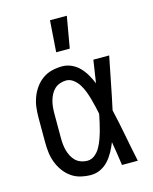

<svg xmlns="http://www.w3.org/2000/svg" viewBox="-115 -831 729 915"><g transform="rotate(-15 250.0 -373.5)"><path d="M210 -600 221 -755H304L277 -600ZM220 8Q195 8 169.5 2Q144 -4 123 -19Q102 -34 87 -55Q72 -76 63 -100Q54 -124 51 -149Q48 -174 48 -200V-320Q48 -346 51 -371Q54 -396 63 -420Q72 -444 87 -465Q102 -486 123 -501Q144 -516 169.5 -522Q195 -528 220 -528Q244 -528 266.5 -517.5Q289 -507 305.5 -489.5Q322 -472 334 -451Q346 -430 355 -408Q359 -436 363.5 -464Q368 -492 372 -520H450Q437 -456 424.5 -391.5Q412 -327 398 -263Q413 -198 425.5 -132Q438 -66 452 0H374Q370 -29 365.5 -58Q361 -87 356 -116V-118Q347 -95 335 -73Q323 -51 306.5 -32.5Q290 -14 267.5 -3Q245 8 220 8ZM220 -62Q241 -62 257.5 -75.5Q274 -89 284 -107Q294 -125 301 -144.5Q308 -164 313.5 -183.5Q319 -203 323.5 -223.5Q328 -244 332 -264Q328 -283 323.5 -302.5Q319 -322 313.5 -341.5Q308 -361 301 -379.5Q294 -398 283.5 -415Q273 -432 256.5 -445Q240 -458 220 -458Q205 -458 189.5 -452.5Q174 -447 163 -436.5Q152 -426 144.5 -411.5Q137 -397 133 -382Q129 -367 127.5 -351.5Q126 -336 126 -320V-200Q126 -184 127.5 -168.5Q129 -153 133 -138Q137 -123 144.5 -108.5Q152 -94 163 -83.5Q174 -73 189.5 -67.5Q205 -62 220 -62Z"/></g></svg>

Font: Iosevka Algr
Style: Regular
Weight: 400
Monospace: yes
Designer: Belleve Invis
Foundry: Belleve Invis
Version: Version 26.0.2; ttfautohint (v1.8.3)